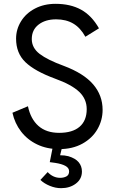

<svg xmlns="http://www.w3.org/2000/svg" viewBox="-20 -766 600 1003"><path d="M45 -177 126 -211Q140 -144 181 -108Q222 -72 289 -72Q359 -72 396 -104Q433 -136 433 -196Q433 -249 393.5 -286.5Q354 -324 268 -355Q162 -394 113 -441Q64 -488 64 -564Q64 -613 90 -655Q116 -697 163 -721.5Q210 -746 270 -746Q348 -746 403.5 -715.5Q459 -685 497 -618L426 -574Q400 -621 362.5 -643Q325 -665 273 -665Q217 -665 181.5 -637.5Q146 -610 146 -562Q146 -516 187 -484.5Q228 -453 313 -422Q417 -383 466.5 -325.5Q516 -268 516 -192Q516 -138 489 -91Q462 -44 410.5 -15.5Q359 13 289 13Q225 13 174 -11.5Q123 -36 90 -79Q57 -122 45 -177ZM191 174 229 133Q243 148 259.5 155.5Q276 163 294 163Q313 163 327 155.5Q341 148 341 129Q341 111 321.5 100.5Q302 90 269 85L240 81L260 -20H310L294 45Q318 45 337 50Q374 61 391 81.5Q408 102 408 130Q408 169 376.5 193Q345 217 299 217Q270 217 240.5 205Q211 193 191 174Z"/></svg>

Font: Kreadon
Style: Regular
Weight: 400
Designer: kohakuno
Foundry: StudioGnu
Version: Version 1.000;Glyphs 3.1.2 (3151)